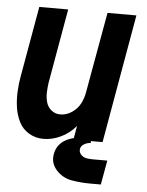

<svg xmlns="http://www.w3.org/2000/svg" viewBox="-51 -572 603 788"><g transform="rotate(5 250.0 -178.0)"><path d="M143 8Q110 8 83 -8Q56 -24 42 -52Q28 -80 23.5 -111.5Q19 -143 20.5 -176Q22 -209 28 -241L79 -530H198L144 -223Q141 -202 140.5 -181.5Q140 -161 145.5 -142Q151 -123 166.5 -110.5Q182 -98 203 -98Q228 -98 250.5 -113Q273 -128 285 -151Q297 -174 301 -200L360 -530H479L386 0H266L276 -58L275 -56Q250 -26 214.5 -9Q179 8 143 8ZM394 174H349Q311 174 273.5 167.5Q236 161 210 132.5Q184 104 191 66Q205 -14 338 -14V8Q325 8 311.5 15.5Q298 23 296 36Q294 49 303 59Q312 69 324.5 71.5Q337 74 350 74H412Z"/></g></svg>

Font: Iosevka SS08
Style: Bold Italic
Weight: 700
Italic angle: -10°
Monospace: yes
Designer: Belleve Invis
Foundry: Belleve Invis
Version: 2.1.0; ttfautohint (v1.8.2)